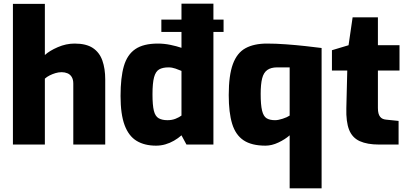

<svg xmlns="http://www.w3.org/2000/svg" viewBox="-20 -783 2206 1040"><path d="M50 0V-762H223V-485Q248 -508 293 -527.5Q338 -547 384 -547Q447 -547 483 -523Q519 -499 534.5 -455Q550 -411 550 -353V0H377V-330Q377 -352 368.5 -366Q360 -380 345.5 -386Q331 -392 314 -392Q297 -392 280.5 -387Q264 -382 249 -374.5Q234 -367 223 -357V0Z M854 -610V-677H1191V-610ZM825 6Q763 6 720 -20Q677 -46 655 -105Q633 -164 633 -263Q633 -363 651 -425Q669 -487 713 -517Q757 -547 835 -547Q869 -547 903 -540Q937 -533 963 -524V-763H1136V0H990L963 -50Q945 -34 922.5 -21Q900 -8 875.5 -1Q851 6 825 6ZM887 -132Q912 -132 931.5 -140Q951 -148 963 -157V-399Q949 -405 930.5 -411.5Q912 -418 893 -418Q861 -418 842 -407Q823 -396 814.5 -364.5Q806 -333 806 -272Q806 -213 813.5 -183Q821 -153 839.5 -142.5Q858 -132 887 -132Z M1549 237V-50Q1524 -28 1488 -11Q1452 6 1418 6Q1343 6 1299.5 -23Q1256 -52 1237.5 -112.5Q1219 -173 1219 -268Q1219 -375 1241.5 -436Q1264 -497 1310 -522Q1356 -547 1426 -547Q1474 -547 1528.5 -543Q1583 -539 1633.5 -533.5Q1684 -528 1722 -523V237ZM1470 -132Q1487 -132 1511.5 -140Q1536 -148 1549 -157V-418H1481Q1448 -418 1428 -404Q1408 -390 1400 -358.5Q1392 -327 1392 -274Q1392 -215 1399.5 -184Q1407 -153 1424 -142.5Q1441 -132 1470 -132Z M2034 0Q1969 0 1928.5 -18.5Q1888 -37 1871 -80Q1854 -123 1856 -197L1861 -401H1778V-511L1868 -538L1890 -689H2027V-538H2144V-401H2027V-198Q2027 -181 2030 -169.5Q2033 -158 2039 -150.5Q2045 -143 2053 -139.5Q2061 -136 2071 -135L2139 -128V0Z"/></svg>

Font: Exo Thin ExtraBold
Style: Regular
Weight: 800
Version: Version 2.000